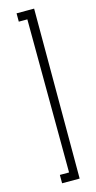

<svg xmlns="http://www.w3.org/2000/svg" viewBox="-119 -756 415 826"><g transform="rotate(-15 88.0 -343.5)"><path d="M48.8 35.2V-2H89.8L86.9 -684.6H48.8V-721.7H127V35.2Z"/></g></svg>

Font: Post No Bills Colombo
Style: Light
Weight: 400
Designer: Kosala Senevirathne, Siva Puranthara, Lasantha Premarathna, Tharique Azeez
Foundry: Mooniak
Version: Version 1.220 ; ttfautohint (v1.5)